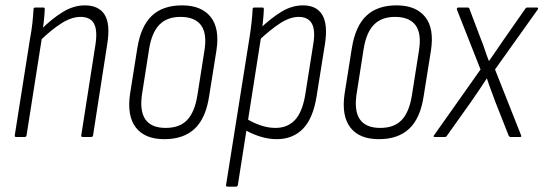

<svg xmlns="http://www.w3.org/2000/svg" viewBox="-20 -511 2027 716"><path d="M289 0Q282 0 283 -6L336 -345Q344 -398 330.5 -423Q317 -448 280 -448Q247 -448 209 -424Q171 -400 127 -357L132 -400Q172 -440 213 -465.5Q254 -491 296 -491Q348 -491 370 -456.5Q392 -422 380 -347L327 -6Q326 0 319 0ZM41 0Q34 0 35 -6L92 -367Q98 -398 101 -427Q104 -456 105 -476Q105 -483 112 -483H142Q147 -483 147 -476Q146 -455 143 -428Q140 -401 137 -382V-375L79 -6Q78 0 71 0Z M593 8Q520 8 486.5 -35.5Q453 -79 465 -161L492 -331Q505 -413 546 -452Q587 -491 659 -491Q731 -491 765.5 -448Q800 -405 787 -322L760 -153Q748 -71 706.5 -31.5Q665 8 593 8ZM598 -34Q650 -34 678 -63.5Q706 -93 716 -155L742 -320Q753 -385 730 -416.5Q707 -448 653 -448Q603 -448 574.5 -419Q546 -390 536 -328L510 -162Q500 -98 522 -66Q544 -34 598 -34Z M1012 8Q981 8 949.5 -2Q918 -12 891 -28L898 -69Q922 -54 950.5 -44Q979 -34 1007 -34Q1052 -34 1079.5 -63Q1107 -92 1118 -156L1148 -345Q1157 -398 1143 -423Q1129 -448 1094 -448Q1061 -448 1023.5 -423.5Q986 -399 941 -356L946 -401Q991 -444 1030 -467.5Q1069 -491 1110 -491Q1160 -491 1181.5 -456Q1203 -421 1192 -348L1161 -154Q1148 -70 1110 -31Q1072 8 1012 8ZM829 185Q822 185 823 179L910 -368Q915 -399 918 -426.5Q921 -454 922 -476Q922 -483 929 -483H959Q964 -483 964 -476Q963 -455 960.5 -430Q958 -405 955 -389L954 -376L867 179Q866 185 859 185Z M1393 8Q1320 8 1286.5 -35.5Q1253 -79 1265 -161L1292 -331Q1305 -413 1346 -452Q1387 -491 1459 -491Q1531 -491 1565.5 -448Q1600 -405 1587 -322L1560 -153Q1548 -71 1506.5 -31.5Q1465 8 1393 8ZM1398 -34Q1450 -34 1478 -63.5Q1506 -93 1516 -155L1542 -320Q1553 -385 1530 -416.5Q1507 -448 1453 -448Q1403 -448 1374.5 -419Q1346 -390 1336 -328L1310 -162Q1300 -98 1322 -66Q1344 -34 1398 -34Z M1602 0Q1598 0 1597 -2Q1596 -4 1599 -7L1772 -252L1684 -475Q1683 -478 1684.5 -480.5Q1686 -483 1689 -483H1723Q1730 -483 1731 -477L1773 -366Q1781 -347 1788 -325.5Q1795 -304 1803 -284H1804Q1818 -304 1832 -324.5Q1846 -345 1859 -364L1938 -477Q1941 -483 1947 -483H1982Q1986 -483 1986.5 -480.5Q1987 -478 1985 -475L1826 -252L1923 -7Q1926 0 1919 0H1885Q1880 0 1877 -5L1828 -129Q1820 -151 1811.5 -173.5Q1803 -196 1796 -218H1795Q1781 -196 1765.5 -173.5Q1750 -151 1735 -129L1646 -4Q1644 0 1638 0Z"/></svg>

Font: Sofia Sans Condensed Light
Style: Italic
Weight: 300
Italic angle: -9°
Version: Version 4.100